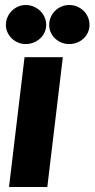

<svg xmlns="http://www.w3.org/2000/svg" viewBox="-20 -747 378 767"><path d="M231 -518.5 169 0H16L78 -518.5ZM164.5 -647.5Q164.5 -631.5 158 -617.5Q151.5 -603.5 140.2 -593.2Q129 -583 114.2 -577Q99.5 -571 82.5 -571Q66.5 -571 52.2 -577Q38 -583 27.2 -593.2Q16.5 -603.5 10 -617.5Q3.5 -631.5 3.5 -647.5Q3.5 -664 10 -678.5Q16.5 -693 27.2 -703.8Q38 -714.5 52.2 -720.8Q66.5 -727 82.5 -727Q99.5 -727 114.2 -720.8Q129 -714.5 140.2 -703.8Q151.5 -693 158 -678.5Q164.5 -664 164.5 -647.5ZM337.5 -647.5Q337.5 -631.5 331.2 -617.5Q325 -603.5 314 -593.2Q303 -583 288.2 -577Q273.5 -571 256.5 -571Q240 -571 225.5 -577Q211 -583 200 -593.2Q189 -603.5 182.8 -617.5Q176.5 -631.5 176.5 -647.5Q176.5 -664 182.8 -678.5Q189 -693 200 -703.8Q211 -714.5 225.5 -720.8Q240 -727 256.5 -727Q273.5 -727 288.2 -720.8Q303 -714.5 314 -703.8Q325 -693 331.2 -678.5Q337.5 -664 337.5 -647.5Z"/></svg>

Font: Lato ExtraBold
Style: Italic
Weight: 800
Italic angle: -7°
Designer: Lukasz Dziedzic with Adam Twardoch and Botio Nikoltchev
Foundry: tyPoland Lukasz Dziedzic
Version: Version 2.015; 2015-08-06; http://www.latofonts.com/